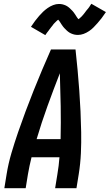

<svg xmlns="http://www.w3.org/2000/svg" viewBox="-20 -997 581 1017"><path d="M3 0 15 -74Q24 -130 40.5 -186Q57 -242 76 -297Q95 -352 115.5 -407Q136 -462 158 -517Q180 -572 203 -626.5Q226 -681 250 -735H380Q386 -681 391 -626.5Q396 -572 400 -517Q404 -462 406.5 -407Q409 -352 410 -297Q411 -242 408.5 -186Q406 -130 397 -74L385 0H272L284 -74Q288 -96 290.5 -118.5Q293 -141 295 -164H147Q141 -141 136.5 -118.5Q132 -96 128 -74L116 0ZM174 -260H301Q303 -348 301.5 -435Q300 -522 297 -609Q263 -522 231.5 -435Q200 -348 174 -260ZM220 -811 144 -855Q155 -872 166 -886.5Q177 -901 187.5 -913Q198 -925 208.5 -935Q219 -945 232.5 -954.5Q246 -964 261.5 -970Q277 -976 292 -976Q297 -976 302 -975.5Q307 -975 311 -974Q315 -973 319.5 -971.5Q324 -970 328.5 -968Q333 -966 336.5 -963.5Q340 -961 343.5 -958.5Q347 -956 350 -953Q353 -950 356.5 -946.5Q360 -943 363.5 -939.5Q367 -936 369.5 -932.5Q372 -929 374.5 -925.5Q377 -922 379 -919Q381 -916 384 -911Q387 -906 390 -902Q393 -898 396 -895Q399 -892 398 -890H397Q396 -890 394.5 -890.5Q393 -891 392 -891H391L394 -894Q397 -896 400 -898.5Q403 -901 405.5 -903.5Q408 -906 410 -907.5Q412 -909 413.5 -911Q415 -913 417 -915Q419 -917 421 -919.5Q423 -922 425 -924.5Q427 -927 429 -929.5Q431 -932 433 -935Q435 -938 437.5 -941Q440 -944 442.5 -947Q445 -950 448 -953.5Q451 -957 453.5 -961Q456 -965 458.5 -969Q461 -973 464 -977L541 -933Q529 -915 518 -900.5Q507 -886 496.5 -874.5Q486 -863 476 -852.5Q466 -842 452 -832.5Q438 -823 423 -817.5Q408 -812 393 -812Q388 -812 383 -812.5Q378 -813 373.5 -814Q369 -815 365 -816.5Q361 -818 356 -820Q351 -822 347.5 -824.5Q344 -827 340.5 -829.5Q337 -832 334 -835Q331 -838 327.5 -841.5Q324 -845 320.5 -848.5Q317 -852 314.5 -855.5Q312 -859 309.5 -862.5Q307 -866 305 -869Q303 -872 300 -877Q297 -882 294 -886Q291 -890 288 -893Q285 -896 286 -897Q286 -898 286 -898Q286 -898 287 -898Q288 -898 290 -897.5Q292 -897 293 -897H294Q293 -896 290 -894Q287 -892 284 -889.5Q281 -887 278.5 -884.5Q276 -882 274 -880Q272 -878 270.5 -876.5Q269 -875 267 -873Q265 -871 263 -868.5Q261 -866 259.5 -863.5Q258 -861 255.5 -858.5Q253 -856 251 -853Q249 -850 246.5 -847Q244 -844 241.5 -840.5Q239 -837 236.5 -833.5Q234 -830 231 -826.5Q228 -823 225.5 -819Q223 -815 220 -811Z"/></svg>

Font: Iosevka Term Curly Oblique
Style: Bold
Weight: 700
Italic angle: -9°
Designer: Belleve Invis
Foundry: Belleve Invis
Version: Version 32.3.0